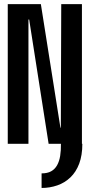

<svg xmlns="http://www.w3.org/2000/svg" viewBox="-20 -695 444 928"><path d="M181 213.5Q221 213.5 257 201Q293 188.5 320.2 162.5Q347.5 136.5 362.8 96Q378 55.5 378 0H274.5Q275 32.5 270.8 58.8Q266.5 85 255.8 104Q245 123 227 133Q209 143 181 143ZM17.5 0H117.5V-600.5H121L215 0H376V-675H276L274 -78H272L177.5 -675H17.5Z"/></svg>

Font: Anybody ExtraCondensed Medium
Style: Regular
Weight: 500
Width: 2
Version: Version 1.113;gftools[0.9.25]